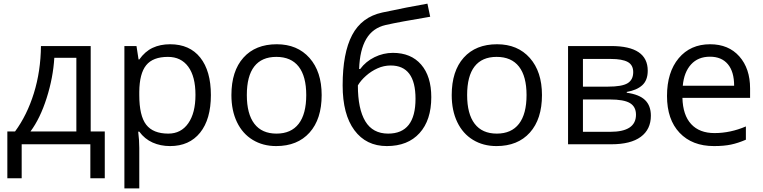

<svg xmlns="http://www.w3.org/2000/svg" viewBox="-20 -786 4159 1046"><path d="M550.8 185.1H472.2V0H98.1V185.1H20V-69.8H62Q127.4 -158.7 164.6 -278.3Q201.7 -397.9 203.1 -535.2H474.1V-69.8H550.8ZM396 -69.8V-471.2H275.9Q269.5 -362.8 234.1 -251.7Q198.7 -140.6 146 -69.8Z M906.7 9.8Q854.5 9.8 811.3 -9.5Q768.1 -28.8 738.8 -68.8H732.9Q738.8 -22 738.8 20V240.2H657.7V-535.2H723.6L734.9 -461.9H738.8Q770 -505.9 811.5 -525.4Q853 -544.9 906.7 -544.9Q1013.2 -544.9 1071 -472.2Q1128.9 -399.4 1128.9 -268.1Q1128.9 -136.2 1070.1 -63.2Q1011.2 9.8 906.7 9.8ZM895 -476.1Q813 -476.1 776.4 -430.7Q739.7 -385.3 738.8 -286.1V-268.1Q738.8 -155.3 776.4 -106.7Q814 -58.1 897 -58.1Q966.3 -58.1 1005.6 -114.3Q1044.9 -170.4 1044.9 -269Q1044.9 -369.1 1005.6 -422.6Q966.3 -476.1 895 -476.1Z M1732.4 -268.1Q1732.4 -137.2 1666.5 -63.7Q1600.6 9.8 1484.4 9.8Q1412.6 9.8 1356.9 -23.9Q1301.3 -57.6 1271 -120.6Q1240.7 -183.6 1240.7 -268.1Q1240.7 -398.9 1306.2 -471.9Q1371.6 -544.9 1487.8 -544.9Q1600.1 -544.9 1666.3 -470.2Q1732.4 -395.5 1732.4 -268.1ZM1324.7 -268.1Q1324.7 -165.5 1365.7 -111.8Q1406.7 -58.1 1486.3 -58.1Q1565.9 -58.1 1607.2 -111.6Q1648.4 -165 1648.4 -268.1Q1648.4 -370.1 1607.2 -423.1Q1565.9 -476.1 1485.4 -476.1Q1405.8 -476.1 1365.2 -423.8Q1324.7 -371.6 1324.7 -268.1Z M1846.7 -320.8Q1846.7 -496.6 1898.4 -595Q1950.2 -693.4 2062.5 -717.8Q2202.1 -747.6 2308.6 -766.1L2323.7 -694.8Q2154.3 -666.5 2081.5 -649.9Q2010.7 -633.8 1975.3 -573.7Q1939.9 -513.7 1936.5 -410.2H1942.4Q1972.7 -451.2 2020.5 -474.6Q2068.4 -498 2120.6 -498Q2219.2 -498 2274.4 -434.1Q2329.6 -370.1 2329.6 -256.8Q2329.6 -131.3 2265.6 -60.8Q2201.7 9.8 2087.4 9.8Q1974.6 9.8 1910.6 -76.7Q1846.7 -163.1 1846.7 -320.8ZM2094.7 -58.1Q2243.7 -58.1 2243.7 -248Q2243.7 -429.2 2108.4 -429.2Q2071.3 -429.2 2036.9 -413.8Q2002.4 -398.4 1973.9 -373Q1945.3 -347.7 1929.7 -320.8Q1929.7 -192.4 1970.2 -125.2Q2010.7 -58.1 2094.7 -58.1Z M2932.6 -268.1Q2932.6 -137.2 2866.7 -63.7Q2800.8 9.8 2684.6 9.8Q2612.8 9.8 2557.1 -23.9Q2501.5 -57.6 2471.2 -120.6Q2440.9 -183.6 2440.9 -268.1Q2440.9 -398.9 2506.3 -471.9Q2571.8 -544.9 2688 -544.9Q2800.3 -544.9 2866.5 -470.2Q2932.6 -395.5 2932.6 -268.1ZM2524.9 -268.1Q2524.9 -165.5 2565.9 -111.8Q2606.9 -58.1 2686.5 -58.1Q2766.1 -58.1 2807.4 -111.6Q2848.6 -165 2848.6 -268.1Q2848.6 -370.1 2807.4 -423.1Q2766.1 -476.1 2685.5 -476.1Q2606 -476.1 2565.4 -423.8Q2524.9 -371.6 2524.9 -268.1Z M3508.8 -400.9Q3508.8 -348.6 3478.8 -321.5Q3448.7 -294.4 3394.5 -285.2V-280.8Q3462.9 -271.5 3494.4 -240.7Q3525.9 -210 3525.9 -155.8Q3525.9 -81.1 3470.9 -40.5Q3416 0 3310.5 0H3074.7V-535.2H3309.6Q3508.8 -535.2 3508.8 -400.9ZM3444.8 -161.1Q3444.8 -204.6 3411.9 -224.4Q3378.9 -244.1 3302.7 -244.1H3155.8V-67.9H3304.7Q3444.8 -67.9 3444.8 -161.1ZM3429.7 -393.1Q3429.7 -432.1 3399.7 -448.5Q3369.6 -464.8 3308.6 -464.8H3155.8V-314H3293Q3368.2 -314 3398.9 -332.5Q3429.7 -351.1 3429.7 -393.1Z M3869.6 9.8Q3751 9.8 3682.4 -62.5Q3613.8 -134.8 3613.8 -263.2Q3613.8 -392.6 3677.5 -468.8Q3741.2 -544.9 3848.6 -544.9Q3949.2 -544.9 4007.8 -478.8Q4066.4 -412.6 4066.4 -304.2V-252.9H3697.8Q3700.2 -158.7 3745.4 -109.9Q3790.5 -61 3872.6 -61Q3959 -61 4043.5 -97.2V-24.9Q4000.5 -6.3 3962.2 1.7Q3923.8 9.8 3869.6 9.8ZM3847.7 -477.1Q3783.2 -477.1 3744.9 -435.1Q3706.5 -393.1 3699.7 -318.8H3979.5Q3979.5 -395.5 3945.3 -436.3Q3911.1 -477.1 3847.7 -477.1Z"/></svg>

Font: Zoram GWebM
Style: Regular
Weight: 400
Foundry: Ascender Corporation
Version: Version 1.000